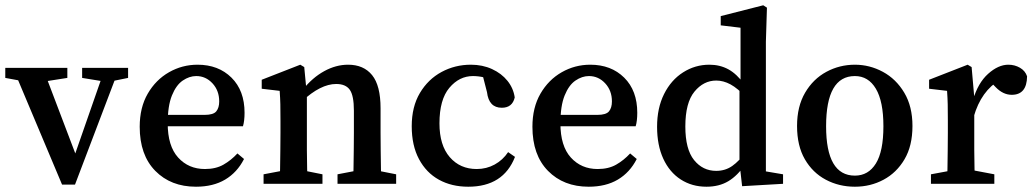

<svg xmlns="http://www.w3.org/2000/svg" viewBox="-22 -696 3913 727"><path d="M213 3 27 -439H140L273 -89H254L376 -439H430L262 3ZM-2 -401V-439H233V-401L131 -385H85ZM289 -401V-439H463V-401L394 -387H375Z M720 11Q625 11 566 -49Q507 -109 507 -216Q507 -289 537.5 -341.5Q568 -394 618 -422.5Q668 -451 726 -451Q805 -451 854.5 -402Q904 -353 904 -269Q904 -254 902.5 -241Q901 -228 898 -218H551V-261H753Q786 -261 797 -274.5Q808 -288 808 -312Q808 -353 782.5 -380.5Q757 -408 721 -408Q695 -408 670 -391Q645 -374 629 -334.5Q613 -295 613 -229Q613 -143 652.5 -99.5Q692 -56 754 -56Q795 -56 824 -72.5Q853 -89 877 -115L902 -94Q876 -43 830.5 -16Q785 11 720 11Z M1315 0Q1316 -21 1316.5 -55Q1317 -89 1317.5 -126.5Q1318 -164 1318 -193V-277Q1318 -334 1302.5 -356Q1287 -378 1251 -378Q1192 -378 1122 -313L1113 -357H1125Q1161 -402 1205.5 -426.5Q1250 -451 1296 -451Q1355 -451 1387 -411.5Q1419 -372 1419 -286V-193Q1419 -164 1419.5 -126.5Q1420 -89 1420.5 -55Q1421 -21 1422 0ZM976 0V-36L1071 -54H1109L1199 -36V0ZM1037 0Q1038 -21 1038.5 -55.5Q1039 -90 1039.5 -127.5Q1040 -165 1040 -193V-240Q1040 -278 1039.5 -301Q1039 -324 1037 -352L969 -360V-394L1115 -451L1130 -442L1140 -337V-193Q1140 -165 1140 -127.5Q1140 -90 1141 -55.5Q1142 -21 1143 0ZM1256 0V-36L1350 -54H1387L1478 -36V0Z M1751 11Q1688 11 1640 -15.5Q1592 -42 1564.5 -93.5Q1537 -145 1537 -218Q1537 -292 1568 -344Q1599 -396 1650 -423.5Q1701 -451 1761 -451Q1805 -451 1841 -434.5Q1877 -418 1899.5 -390Q1922 -362 1927 -327Q1918 -288 1878 -288Q1829 -288 1822 -347L1803 -421L1855 -386Q1833 -398 1811 -403Q1789 -408 1769 -408Q1717 -408 1679.5 -363.5Q1642 -319 1642 -229Q1642 -146 1681 -101Q1720 -56 1783 -56Q1820 -56 1851 -73Q1882 -90 1902 -120L1928 -102Q1884 11 1751 11Z M2207 11Q2112 11 2053 -49Q1994 -109 1994 -216Q1994 -289 2024.5 -341.5Q2055 -394 2105 -422.5Q2155 -451 2213 -451Q2292 -451 2341.5 -402Q2391 -353 2391 -269Q2391 -254 2389.5 -241Q2388 -228 2385 -218H2038V-261H2240Q2273 -261 2284 -274.5Q2295 -288 2295 -312Q2295 -353 2269.5 -380.5Q2244 -408 2208 -408Q2182 -408 2157 -391Q2132 -374 2116 -334.5Q2100 -295 2100 -229Q2100 -143 2139.5 -99.5Q2179 -56 2241 -56Q2282 -56 2311 -72.5Q2340 -89 2364 -115L2389 -94Q2363 -43 2317.5 -16Q2272 11 2207 11Z M2653 11Q2598 11 2555.5 -16.5Q2513 -44 2489.5 -95Q2466 -146 2466 -216Q2466 -287 2492.5 -340Q2519 -393 2564.5 -422Q2610 -451 2664 -451Q2704 -451 2736 -433.5Q2768 -416 2797 -376H2815L2806 -325Q2771 -362 2744 -376.5Q2717 -391 2690 -391Q2642 -391 2607.5 -349Q2573 -307 2573 -217Q2573 -131 2606 -90Q2639 -49 2690 -49Q2724 -49 2750.5 -67.5Q2777 -86 2805 -124L2814 -73H2799Q2771 -31 2736 -10Q2701 11 2653 11ZM2788 9 2778 -79V-362L2782 -373V-591L2707 -600V-635L2868 -676L2882 -667L2878 -538V-47L2943 -36V0Z M3215 11Q3155 11 3105 -15.5Q3055 -42 3025.5 -93Q2996 -144 2996 -219Q2996 -293 3026.5 -345Q3057 -397 3107 -424Q3157 -451 3215 -451Q3271 -451 3321 -424Q3371 -397 3402 -345Q3433 -293 3433 -219Q3433 -144 3403 -93Q3373 -42 3323.5 -15.5Q3274 11 3215 11ZM3215 -31Q3266 -31 3294.5 -77Q3323 -123 3323 -218Q3323 -312 3294.5 -360Q3266 -408 3215 -408Q3106 -408 3106 -218Q3106 -31 3215 -31Z M3503 0V-36L3600 -54H3648L3743 -36V0ZM3564 0Q3565 -21 3565.5 -55.5Q3566 -90 3566.5 -127.5Q3567 -165 3567 -193V-240Q3567 -278 3566.5 -301Q3566 -324 3564 -352L3496 -360V-394L3642 -451L3657 -442L3667 -328V-193Q3667 -165 3667 -127.5Q3667 -90 3668 -55.5Q3669 -21 3670 0ZM3665 -254 3646 -317H3662Q3681 -382 3719.5 -416.5Q3758 -451 3796 -451Q3820 -451 3840 -439.5Q3860 -428 3867 -407Q3866 -337 3809 -337Q3776 -337 3748 -366L3723 -392L3765 -394Q3693 -352 3665 -254Z"/></svg>

Font: Lisu Bosa SemiBold
Style: Regular
Weight: 600
Designer: David Morse, Annie Olsen, Victor Gaultney, Frank Grießhammer (Latin)
Foundry: SIL International
Version: Version 2.000